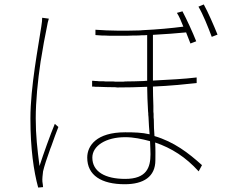

<svg xmlns="http://www.w3.org/2000/svg" viewBox="-20 -809 1040 865"><path d="M960 -653C943 -695 917 -755 898 -789L874 -779C895 -744 917 -688 934 -643L960 -653ZM680 -87C680 -106 681 -135 679 -167C753 -142 817 -101 875 -37L890 -65C829 -120 764 -170 676 -196C674 -219 673 -244 673 -270L672 -280C672 -285 672 -290 672 -296L671 -306V-321V-332C670 -362 669 -392 669 -419C745 -422 810 -429 866 -435V-460C808 -453 742 -450 669 -446V-652C725 -655 777 -659 818 -663V-664C826 -644 832 -629 838 -613L864 -623C848 -664 820 -724 802 -758L777 -751C788 -734 796 -714 806 -689C752 -682 688 -676 622 -673L611 -672C544 -670 475 -670 410 -675V-651C419 -650 429 -650 439 -649H449C463 -648 478 -648 493 -648H503C509 -648 516 -648 522 -648H532C549 -648 565 -648 582 -649H592C601 -649 609 -649 617 -650H628C633 -650 638 -651 643 -651V-445C641 -445 640 -445 638 -445L628 -444C600 -443 572 -442 544 -442L535 -441C531 -441 528 -441 525 -441H515C510 -441 505 -441 500 -441L490 -442C478 -442 467 -442 455 -442L445 -443C442 -443 438 -443 435 -443H425C420 -444 415 -444 410 -444L400 -445C398 -445 397 -445 395 -445V-419C400 -419 405 -419 410 -418H420C446 -417 472 -416 499 -416L508 -415C553 -415 597 -416 643 -418C643 -385 645 -346 647 -308L648 -298C648 -296 648 -294 648 -292L649 -282C650 -255 652 -228 654 -204C620 -212 583 -213 544 -213C414 -213 373 -152 373 -99C373 -19 437 21 542 21C627 21 680 -13 680 -87ZM174 34C174 27 172 18 171 9C170 -3 172 -21 174 -37C179 -59 192 -99 207 -140L211 -150C222 -182 234 -214 243 -237L227 -251C207 -203 176 -117 158 -61C148 -139 141 -198 141 -276C141 -352 150 -445 163 -532L165 -543C173 -594 182 -643 191 -686C194 -704 196 -712 200 -725L170 -729C170 -718 169 -708 166 -689C153 -601 117 -418 117 -275C117 -139 132 -37 152 36L174 34ZM396 -99C396 -152 457 -191 544 -191C582 -191 619 -183 656 -173C657 -147 658 -128 658 -114C658 -55 641 -3 544 -3C453 -3 396 -36 396 -99Z"/></svg>

Font: Glow Sans SC Normal Thin
Style: Regular
Weight: 100
Designer: Ryoko NISHIZUKA (kana, bopomofo & ideographs); Paul D. Hunt (Latin, Greek & Cyrillic); Sandoll Communications, Soo-young
Version: Version 0.93